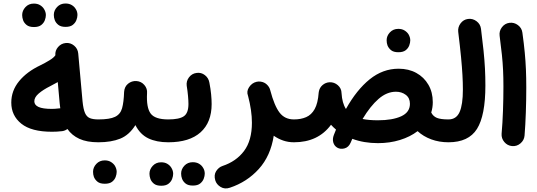

<svg xmlns="http://www.w3.org/2000/svg" viewBox="-20 -763 3043 1087"><path d="M43.9 -182.1Q43.9 -249.5 87.9 -303.2Q131.8 -356.9 208 -393.1Q234.9 -406.2 259.8 -421.4Q284.7 -436.5 293.5 -450.2Q291 -476.1 308.6 -496.6Q326.2 -517.1 352.5 -519.5Q378.9 -522 399.7 -504.6Q420.4 -487.3 422.9 -460.4L447.3 -189.5Q451.7 -145 461.4 -123Q471.2 -101.1 489.3 -94Q507.3 -86.9 536.6 -86.9H537.1Q564 -86.9 582.8 -67.9Q601.6 -48.8 601.6 -22Q601.6 4.9 582.8 23.7Q564 42.5 537.1 42.5H536.6Q471.7 42.5 429.2 22.9Q386.7 3.4 361.8 -32.7Q348.6 -22.9 332.5 -20.5Q317.9 -18.6 301.5 -17.8Q285.2 -17.1 273.9 -17.1Q157.7 -17.1 100.8 -62.7Q43.9 -108.4 43.9 -182.1ZM174.3 -189.5Q174.3 -168.5 198.2 -157.5Q222.2 -146.5 273.9 -146.5Q280.8 -146.5 292.2 -147.2Q303.7 -147.9 314.5 -149.4Q317.9 -149.9 321.3 -149.9Q319.3 -163.1 317.9 -177.7L307.1 -298.3Q287.1 -286.6 263.7 -274.9Q224.6 -255.4 199.5 -233.9Q174.3 -212.4 174.3 -189.5ZM284.7 -678.7Q284.7 -703.6 303.2 -723.4Q321.8 -743.2 350.6 -743.2Q371.1 -743.2 385.7 -734.6Q400.4 -726.1 408.2 -712.9Q418.5 -697.8 418.5 -678.2Q418.5 -665 412.6 -649.4Q406.7 -633.8 392.3 -622.3Q377.9 -610.8 351.1 -610.8Q324.2 -610.8 309.8 -622.6Q295.4 -634.3 290 -649.4Q284.7 -663.1 284.7 -678.7ZM105.5 -677.7Q105.5 -702.6 124 -722.7Q142.6 -742.7 171.4 -742.7Q192.4 -742.7 206.8 -733.9Q221.2 -725.1 229 -712.4Q239.7 -695.3 239.7 -677.7Q239.7 -664.6 233.9 -648.7Q228 -632.8 213.4 -621.3Q198.7 -609.9 172.4 -609.9Q145 -609.9 130.6 -621.6Q116.2 -633.3 110.8 -648.4Q105.5 -663.6 105.5 -677.7Z M472.2 -22Q472.2 -48.8 491.2 -67.9Q510.3 -86.9 537.1 -86.9Q601.1 -86.9 631.3 -101.6Q661.6 -116.2 671.1 -150.1Q680.7 -184.1 682.6 -242.7Q684.6 -272.5 705.1 -289.1Q725.6 -305.7 752.4 -304.2Q779.8 -302.2 797.4 -281.7Q814.9 -261.2 812.5 -235.4Q808.1 -153.8 832.8 -120.4Q857.4 -86.9 932.6 -86.9H933.1Q960 -86.9 978.8 -67.9Q997.6 -48.8 997.6 -22Q997.6 4.9 978.8 23.7Q960 42.5 933.1 42.5H932.6Q866.2 42.5 819.8 20.3Q773.4 -2 746.6 -54.7Q711.4 1.5 660.6 22Q609.9 42.5 537.1 42.5Q510.3 42.5 491.2 23.7Q472.2 4.9 472.2 -22ZM506.8 209.5Q506.8 184.6 525.4 164.8Q543.9 145 572.8 145Q593.3 145 607.7 153.8Q622.1 162.6 630.4 175.3Q640.6 192.9 640.6 210Q640.6 223.1 634.8 239Q628.9 254.9 614.5 266.1Q600.1 277.3 573.2 277.3Q545.9 277.3 531.7 265.6Q517.6 253.9 511.7 238.8Q506.8 225.6 506.8 209.5Z M868.7 -22Q868.7 -48.8 887.5 -67.9Q906.2 -86.9 933.1 -86.9Q995.1 -86.9 1021 -105Q1046.9 -123 1046.9 -174.3Q1046.9 -192.9 1044.4 -220.2Q1042 -247.6 1037.1 -277.3Q1033.7 -303.7 1050 -325.2Q1066.4 -346.7 1092.8 -350.1Q1119.1 -354 1140.1 -337.6Q1161.1 -321.3 1165.5 -294.9Q1172.4 -259.3 1175.3 -228.8Q1178.2 -198.2 1178.2 -173.8Q1178.2 -70.3 1115.5 -13.9Q1052.7 42.5 933.1 42.5Q906.2 42.5 887.5 23.7Q868.7 4.9 868.7 -22ZM1005.4 219.7Q1005.4 194.8 1023.9 175Q1042.5 155.3 1071.3 155.3Q1091.8 155.3 1106.4 163.8Q1121.1 172.4 1128.9 185.5Q1139.2 200.7 1139.2 220.2Q1139.2 233.4 1133.3 249Q1127.4 264.6 1113 276.1Q1098.6 287.6 1071.8 287.6Q1044.9 287.6 1030.5 275.9Q1016.1 264.2 1010.7 249Q1005.4 235.4 1005.4 219.7ZM826.2 220.7Q826.2 195.8 844.7 175.8Q863.3 155.8 892.1 155.8Q913.1 155.8 927.5 164.6Q941.9 173.3 949.7 186Q960.4 203.1 960.4 220.7Q960.4 233.9 954.6 249.8Q948.7 265.6 934.1 277.1Q919.4 288.6 893.1 288.6Q865.7 288.6 851.3 276.9Q836.9 265.1 831.5 250Q826.2 234.9 826.2 220.7Z M1383.8 -221.7Q1374.5 -246.1 1390.4 -269.8Q1406.2 -293.5 1432.1 -299.8Q1443.8 -302.7 1456.1 -300.8Q1476.6 -297.9 1491 -284.2Q1505.4 -270.5 1509.8 -252.9Q1509.8 -252 1510.3 -251Q1533.2 -164.1 1562.7 -125.5Q1592.3 -86.9 1644 -86.9H1644.5Q1671.4 -86.9 1690.2 -67.9Q1709 -48.8 1709 -22Q1709 4.9 1690.2 23.7Q1671.4 42.5 1644.5 42.5H1644Q1611.8 42.5 1583.3 32.7Q1554.7 22.9 1529.8 5.4Q1512.2 119.6 1445.3 193.6Q1378.4 267.6 1281.2 299.8Q1252.4 309.6 1229 295.4Q1205.6 281.2 1198.7 257.8Q1189.9 227.5 1203.9 205.8Q1217.8 184.1 1239.3 176.8Q1317.4 150.9 1361.8 91.6Q1406.2 32.2 1406.2 -68.4Q1406.2 -136.7 1384.3 -220.2Z M1580.1 -22Q1580.1 -48.8 1598.9 -67.9Q1617.7 -86.9 1644.5 -86.9Q1683.6 -86.9 1713.4 -99.9Q1743.2 -112.8 1761.5 -145.5Q1779.8 -178.2 1784.2 -238.3Q1784.7 -241.7 1785.2 -244.6Q1789.1 -266.6 1805.9 -281.2Q1822.8 -295.9 1845.7 -297.4Q1872.6 -298.3 1892.8 -280.5Q1913.1 -262.7 1913.6 -235.8Q1917 -179.2 1938.5 -146Q1999 -254.4 2073.2 -314.2Q2147.5 -374 2236.8 -374Q2293.5 -374 2336.9 -350.1Q2380.4 -326.2 2405.3 -283.4Q2430.2 -240.7 2430.2 -184.6Q2430.2 -154.3 2421.4 -126Q2432.1 -104.5 2453.4 -95.7Q2474.6 -86.9 2518.6 -86.9H2519Q2545.9 -86.9 2564.7 -67.6Q2583.5 -48.3 2583.5 -22Q2583.5 4.4 2564.7 23.4Q2545.9 42.5 2519 42.5H2518.6Q2466.3 42.5 2421.4 25.9Q2376.5 9.3 2344.2 -20.5Q2302.2 11.7 2244.4 29.5Q2186.5 47.4 2119.6 47.4Q2040.5 47.4 1974.6 22.9Q1969.7 34.2 1964.8 45.4Q1953.6 70.8 1930.7 77.1Q1907.7 83.5 1889.2 72.8Q1872.6 63 1866.9 43.5Q1861.3 23.9 1870.1 1Q1876 -14.6 1882.3 -29.3Q1867.2 -42 1854 -56.6Q1780.8 42.5 1644.5 42.5Q1617.7 42.5 1598.9 23.7Q1580.1 4.9 1580.1 -22ZM2221.7 -243.7Q2169.9 -243.7 2123.3 -203.1Q2076.7 -162.6 2032.7 -89.4Q2068.8 -82 2119.6 -82Q2202.1 -82 2251.5 -104.7Q2300.8 -127.4 2300.8 -175.3Q2300.8 -208.5 2277.3 -226.1Q2253.9 -243.7 2221.7 -243.7ZM2168.9 -535.2Q2168.9 -560.1 2187.5 -579.8Q2206.1 -599.6 2234.9 -599.6Q2255.4 -599.6 2269.8 -590.8Q2284.2 -582 2292.5 -569.3Q2302.7 -551.8 2302.7 -534.7Q2302.7 -521.5 2296.9 -505.6Q2291 -489.7 2276.6 -478.5Q2262.2 -467.3 2235.4 -467.3Q2208 -467.3 2193.8 -479Q2179.7 -490.7 2173.8 -505.9Q2168.9 -519 2168.9 -535.2Z M2454.6 -22Q2454.6 -48.8 2473.4 -67.9Q2492.2 -86.9 2519 -86.9Q2563.5 -86.9 2582 -128.7Q2600.6 -170.4 2600.6 -255.9Q2600.6 -295.4 2598.1 -338.9Q2595.7 -382.3 2590.1 -440.4Q2584.5 -498.5 2574.2 -582.5Q2571.3 -608.9 2587.4 -630.6Q2603.5 -652.3 2629.9 -655.8Q2656.2 -659.2 2678 -642.8Q2699.7 -626.5 2703.1 -600.1Q2711.9 -531.2 2717.5 -476.8Q2723.1 -422.4 2725.6 -374.8Q2728 -327.1 2728 -278.8Q2728 -108.9 2680.4 -33.2Q2632.8 42.5 2519 42.5Q2492.2 42.5 2473.4 23.7Q2454.6 4.9 2454.6 -22Z M2808.6 -560.5Q2805.2 -586.9 2821.5 -608.6Q2837.9 -630.4 2864.3 -633.8Q2890.6 -637.2 2912.4 -620.8Q2934.1 -604.5 2937.5 -578.1Q2946.3 -514.2 2950.9 -465.1Q2955.6 -416 2957.5 -369.6Q2959.5 -323.2 2959.5 -266.1Q2959.5 -196.8 2957 -126.2Q2954.6 -55.7 2949.7 4.9Q2947.3 31.2 2926.5 48.8Q2905.8 66.4 2878.9 64Q2852.5 61.5 2835.2 41Q2817.9 20.5 2819.8 -5.9Q2825.2 -66.4 2827.6 -136Q2830.1 -205.6 2830.1 -272.9Q2830.1 -324.7 2828.1 -366Q2826.2 -407.2 2821.5 -452.4Q2816.9 -497.6 2808.6 -560.5Z"/></svg>

Font: Mikhak-DS1-FD Bold
Style: Bold
Weight: 700
Designer: Amin Abedi
Version: Version 3.2